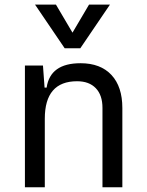

<svg xmlns="http://www.w3.org/2000/svg" viewBox="-20 -796 626 816"><path d="M415.5 0V-337.4Q415.5 -391.6 387.2 -421.1Q358.9 -450.7 307.6 -450.7Q170.4 -450.7 170.4 -291.5V0H85.9V-517.6H162.6L169.4 -423.8H178.2Q193.4 -527.3 322.3 -527.3Q407.2 -527.3 453.6 -477.5Q500 -427.7 500 -336.9V0ZM254.9 -590.8 128.9 -776.4H217.8L288.1 -657.2L358.4 -776.4H447.3L321.3 -590.8Z"/></svg>

Font: CaskaydiaMono NF SemiLight
Style: Regular
Weight: 350
Designer: Aaron Bell
Foundry: Saja Typeworks
Version: Version 2111.001; ttfautohint (v1.8.4);Nerd Fonts 3.1.1